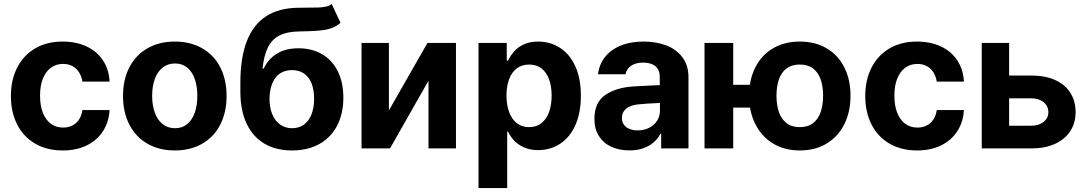

<svg xmlns="http://www.w3.org/2000/svg" viewBox="-20 -746 5462 965"><path d="M34.8 -263.2Q34.8 -344.4 66.5 -406.4Q98.1 -468.3 156.7 -502.7Q215.4 -537.1 294.4 -537.1Q362.6 -537.1 415.2 -512.5Q467.8 -487.8 497.8 -442Q527.8 -396.2 530.8 -335.8H394.3Q390.1 -362.3 377.3 -382.5Q364.6 -402.7 344.2 -413.7Q323.9 -424.7 296.9 -424.7Q262.2 -424.7 236.2 -405.9Q210.2 -387 195.7 -351.4Q181.3 -315.8 181.3 -265.6Q181.3 -215 195.5 -179Q209.8 -143 235.8 -123.9Q261.8 -104.8 296.9 -104.8Q322.6 -104.8 343.2 -115Q363.9 -125.2 377 -145.1Q390.2 -165 394.3 -192.7H530.8Q527.2 -132.7 497.7 -86.8Q468.1 -40.9 416.3 -15.4Q364.5 10.2 295.2 10.2Q215.4 10.2 156.3 -24.4Q97.3 -59 66 -121Q34.8 -183 34.8 -263.2Z M598.3 -263.2Q598.3 -345.3 629.9 -407Q661.6 -468.8 720.6 -502.9Q779.7 -537.1 858.7 -537.1Q937.7 -537.1 996.8 -502.9Q1056 -468.8 1087.4 -407Q1118.8 -345.3 1118.8 -263.2Q1118.8 -182.2 1087.4 -120.2Q1056 -58.2 996.8 -24Q937.7 10.2 858.7 10.2Q779.7 10.2 720.6 -24Q661.6 -58.2 629.9 -120.2Q598.3 -182.2 598.3 -263.2ZM971.8 -264.4Q971.8 -311.3 959.2 -348.1Q946.5 -385 921.3 -406Q896.1 -427 859.8 -427Q823 -427 797 -406Q771 -385 757.9 -348.4Q744.7 -311.9 744.7 -264.4Q744.7 -216.9 757.9 -180.2Q771 -143.6 797 -122.6Q823 -101.6 859.8 -101.6Q896.1 -101.6 921.3 -122.6Q946.5 -143.6 959.2 -180.5Q971.8 -217.4 971.8 -264.4Z M1525.9 -589Q1516.8 -589 1506.3 -588.5Q1495.8 -588 1484.5 -588Q1423.2 -587.2 1385.2 -568Q1347.2 -548.8 1326.9 -508.7Q1306.6 -468.6 1299.6 -401.6H1305.4Q1329.5 -451.6 1373.4 -477.4Q1417.2 -503.3 1479.8 -503.3Q1547.7 -503.3 1598.7 -473.7Q1649.6 -444.2 1677.7 -387.9Q1705.7 -331.7 1705.7 -255Q1705.7 -174.7 1674.5 -114.7Q1643.3 -54.7 1585.1 -22.2Q1526.9 10.2 1447.3 10.2Q1367.3 10.2 1309.1 -24Q1251 -58.2 1219.6 -124.5Q1188.1 -190.9 1188.1 -285.5V-329.5Q1188.1 -456.9 1221 -540.3Q1253.9 -623.7 1318.6 -665Q1383.3 -706.2 1479.8 -707Q1496.4 -707.5 1520.3 -707.5Q1560.7 -707.5 1580.2 -708.2Q1599.6 -708.9 1617.5 -712.7Q1635.4 -716.5 1647.2 -725.6L1691.5 -631.3Q1672.6 -614.7 1650 -606Q1627.4 -597.3 1599.6 -593.9Q1571.8 -590.4 1525.9 -589ZM1558.7 -250.1Q1558.7 -295.5 1545.6 -327.8Q1532.5 -360 1507.5 -376.9Q1482.6 -393.7 1447.5 -393.7Q1412.8 -393.7 1387.7 -377.1Q1362.6 -360.6 1349 -328.3Q1335.4 -296.1 1334.6 -250.1Q1334.6 -205.2 1348.4 -171.7Q1362.2 -138.3 1387.9 -120Q1413.7 -101.6 1448.4 -101.6Q1482.6 -101.6 1507.5 -119.7Q1532.5 -137.9 1545.6 -171.3Q1558.7 -204.7 1558.7 -250.1Z M2128.5 -530.3H2271.7V0H2133.6V-340.3L1940.2 0H1797.1V-530.3H1934.7V-191Z M2385 -530.3H2526.9V-441.3H2533.9L2536.8 -447.4Q2549.4 -472.1 2568 -491.8Q2586.6 -511.6 2615.8 -524.3Q2645 -537.1 2684.4 -537.1Q2744.7 -537.1 2793.5 -506.4Q2842.3 -475.7 2870.9 -414.2Q2899.5 -352.8 2899.5 -264.8Q2899.5 -178.9 2871.7 -116.9Q2844 -55 2794.9 -23.2Q2745.9 8.5 2684.3 8.5Q2644.9 8.5 2615 -4.7Q2585 -17.9 2566.4 -37Q2547.8 -56.2 2534.8 -81.3L2533.9 -84.4H2529.2V199.2H2385ZM2639.4 -107Q2675.5 -107 2701.1 -127Q2726.6 -147 2739.6 -182.8Q2752.5 -218.5 2752.5 -265.6Q2752.5 -312.3 2739.6 -347.6Q2726.6 -382.9 2701.3 -402.3Q2675.9 -421.6 2639.4 -421.6Q2603.3 -421.6 2577.9 -402.7Q2552.5 -383.8 2539.1 -348.7Q2525.6 -313.6 2525.6 -265.6Q2525.6 -218.2 2539.1 -182.2Q2552.5 -146.2 2578.1 -126.6Q2603.7 -107 2639.4 -107Z M3234.9 -225.3 3188.1 -221.4Q3149.6 -218 3127.6 -200.2Q3105.7 -182.4 3105.7 -152.6Q3105.7 -133 3115.7 -119.1Q3125.7 -105.2 3143.9 -98Q3162.1 -90.7 3184.9 -90.7Q3217.6 -90.7 3243 -103.8Q3268.5 -116.9 3282.8 -139.5Q3297 -162.1 3297 -189.6L3295.9 -360.7Q3295.9 -383.3 3286.3 -399.2Q3276.7 -415.1 3257.6 -423.2Q3238.5 -431.3 3211.7 -431.3Q3175.5 -431.3 3152.5 -415.9Q3129.4 -400.5 3123.6 -372.7H2985.9Q2990.7 -419.5 3018.8 -456.9Q3046.9 -494.3 3096.9 -515.7Q3147 -537.1 3215.1 -537.1Q3277 -537.1 3327.6 -518.2Q3378.2 -499.3 3409.2 -458.9Q3440.3 -418.5 3440.3 -357.3V0H3303.1V-73.4H3299.2Q3286.1 -48.4 3264.7 -30Q3243.3 -11.5 3213.1 -0.8Q3182.9 9.9 3143.8 9.9Q3092.4 9.9 3052.8 -8.2Q3013.2 -26.4 2990.3 -62.1Q2967.5 -97.8 2967.5 -148.2Q2967.5 -231.2 3022.2 -268.7Q3076.9 -306.3 3164.5 -311.6Q3179.3 -313.1 3255 -316.4L3302.9 -318.3L3303.9 -229Q3284 -228.4 3234.9 -225.3Z M3840.9 -205.1H3553V-319.8H3840.9ZM3665.2 0H3520.9V-530.3H3665.2ZM3745 -264.9Q3745 -345.3 3776.1 -407Q3807.2 -468.8 3864.8 -502.9Q3922.3 -537.1 3999.6 -537.1Q4077.4 -537.1 4135.2 -502.9Q4192.9 -468.8 4223.8 -407Q4254.7 -345.3 4254.7 -264.9Q4254.7 -184.4 4223.8 -122.1Q4192.9 -59.8 4135.2 -24.8Q4077.4 10.2 3999.6 10.2Q3922.8 10.2 3865.3 -24.8Q3807.8 -59.8 3776.4 -122.1Q3745 -184.4 3745 -264.9ZM4116.9 -264.9Q4116.9 -312.4 4104.6 -347.3Q4092.3 -382.2 4066.3 -401.9Q4040.2 -421.6 3999.6 -421.6Q3959.5 -421.6 3933.5 -402.2Q3907.4 -382.8 3895 -347.6Q3882.6 -312.4 3882.6 -264.9Q3882.6 -218 3895 -182.4Q3907.4 -146.9 3933.5 -127Q3959.5 -107 3999.6 -107Q4040.2 -107 4066.2 -127Q4092.2 -146.9 4104.6 -182.4Q4116.9 -218 4116.9 -264.9Z M4328.8 -263.2Q4328.8 -344.4 4360.4 -406.4Q4392.1 -468.3 4450.7 -502.7Q4509.3 -537.1 4588.3 -537.1Q4656.6 -537.1 4709.2 -512.5Q4761.8 -487.8 4791.8 -442Q4821.7 -396.2 4824.7 -335.8H4688.2Q4684 -362.3 4671.3 -382.5Q4658.5 -402.7 4638.2 -413.7Q4617.8 -424.7 4590.8 -424.7Q4556.1 -424.7 4530.2 -405.9Q4504.2 -387 4489.7 -351.4Q4475.2 -315.8 4475.2 -265.6Q4475.2 -215 4489.5 -179Q4503.8 -143 4529.7 -123.9Q4555.7 -104.8 4590.8 -104.8Q4616.6 -104.8 4637.2 -115Q4657.8 -125.2 4671 -145.1Q4684.1 -165 4688.2 -192.7H4824.7Q4821.2 -132.7 4791.6 -86.8Q4762.1 -40.9 4710.2 -15.4Q4658.4 10.2 4589.2 10.2Q4509.3 10.2 4450.3 -24.4Q4391.2 -59 4360 -121Q4328.8 -183 4328.8 -263.2Z M5386 -182.4Q5386 -128.4 5359.4 -87.2Q5332.8 -45.9 5282.5 -22.9Q5232.2 0 5163.4 0H4914.3V-530.3H5051.9V-114.2H5163.4Q5188 -114.2 5207.6 -122.9Q5227.3 -131.5 5238.2 -146.8Q5249.1 -162.1 5249.1 -181.8Q5249.1 -202.5 5238.2 -218.5Q5227.3 -234.4 5207.6 -243.1Q5188 -251.8 5163.4 -251.8H5004.5V-366.4H5163.4Q5232.6 -366.4 5282.7 -344Q5332.8 -321.6 5359.4 -279.9Q5386 -238.3 5386 -182.4Z"/></svg>

Font: Pretendard GOV Variable
Style: Regular
Weight: 400
Designer: Base glyphs from Inter by Rasmus Andersson; Hangul glyphs from Noto Sans CJK(Source Han Sans) by Jang Soo-young and Kang
Foundry: Kil Hyung-jin
Version: Version 1.307;Glyphs 3.2 (3192)